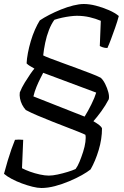

<svg xmlns="http://www.w3.org/2000/svg" viewBox="-38 -740 621 960"><path d="M169 200Q150 200 124 193.5Q98 187 71 177Q44 167 20.5 154.5Q-3 142 -18 129Q-9 95 0.5 63.5Q10 32 19.5 5Q29 -22 37 -41Q44 -42 56 -42Q68 -42 78 -41L72 101Q89 110 112.5 118.5Q136 127 161.5 132.5Q187 138 206 138Q225 138 250.5 132.5Q276 127 300.5 119.5Q325 112 340 105Q350 92 359.5 69Q369 46 377.5 19.5Q386 -7 389 -30Q392 -53 389 -66Q384 -69 359.5 -79Q335 -89 299.5 -102.5Q264 -116 225 -131.5Q186 -147 150.5 -162Q115 -177 91 -190Q80 -202 72.5 -217Q65 -232 62 -248Q59 -264 61 -278Q71 -303 85.5 -326.5Q100 -350 113 -369Q126 -388 134 -397Q119 -406 111 -410.5Q103 -415 95 -423Q96 -446 101.5 -475Q107 -504 116 -534.5Q125 -565 137 -592Q149 -619 161 -638Q180 -651 208 -665.5Q236 -680 267 -692.5Q298 -705 328 -712.5Q358 -720 381 -720Q409 -720 442 -711.5Q475 -703 506 -689.5Q537 -676 556 -660Q549 -633 538 -602Q527 -571 517 -544Q507 -517 499 -500Q486 -500 476 -503.5Q466 -507 461 -510L466 -636Q440 -647 410 -654Q380 -661 346 -661Q333 -661 313 -658.5Q293 -656 272.5 -651.5Q252 -647 234 -641Q219 -621 207 -590.5Q195 -560 188 -526Q181 -492 178 -463Q185 -459 210.5 -449Q236 -439 271 -426.5Q306 -414 343.5 -400Q381 -386 414 -373.5Q447 -361 466 -351Q478 -340 488 -320Q498 -300 503.5 -279.5Q509 -259 506 -244Q490 -213 468.5 -183.5Q447 -154 429 -134Q449 -122 459 -114Q469 -106 472 -98Q472 -45 455.5 10Q439 65 415 107Q399 120 371.5 135.5Q344 151 308.5 166Q273 181 237 190.5Q201 200 169 200ZM385 -157Q402 -184 419 -218.5Q436 -253 443 -277L178 -376Q173 -366 163.5 -347.5Q154 -329 144.5 -306Q135 -283 129 -258Z"/></svg>

Font: Texturina Medium 12pt Light
Style: Italic
Weight: 300
Italic angle: -11°
Version: Version 1.002